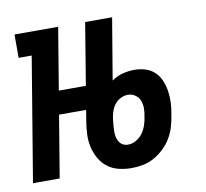

<svg xmlns="http://www.w3.org/2000/svg" viewBox="-65 -601 731 680"><g transform="rotate(-10 300.0 -261.0)"><path d="M2 0 76 -446H29V-530H186L149 -307H295L281 -223H135L98 0ZM355 8Q332 8 309.5 2.5Q287 -3 269.5 -16.5Q252 -30 241 -49.5Q230 -69 225 -91Q220 -113 221 -136.5Q222 -160 226 -184L283 -530H380L343 -309Q361 -322 382.5 -327.5Q404 -333 425 -333Q446 -333 465 -327Q484 -321 498 -307.5Q512 -294 519.5 -275.5Q527 -257 530 -237Q533 -217 532 -196Q531 -175 527 -155Q524 -134 518 -113Q512 -92 501 -73Q490 -54 473.5 -38Q457 -22 437.5 -11Q418 0 397 4Q376 8 355 8ZM358 -76Q373 -76 387.5 -84.5Q402 -93 411 -106Q420 -119 425 -134Q430 -149 432 -165Q435 -179 435 -193.5Q435 -208 430 -221Q425 -234 413 -242Q401 -250 387 -250Q387 -250 387 -250Q387 -250 387 -250Q375 -250 363 -244.5Q351 -239 342.5 -229.5Q334 -220 329 -208Q324 -196 322 -184L320 -170Q319 -160 318 -150Q317 -140 317 -130Q317 -120 319 -110.5Q321 -101 326 -93Q331 -85 339 -80.5Q347 -76 358 -76Z"/></g></svg>

Font: Iosevka Curly Slab MdEx
Style: Italic
Weight: 500
Width: 7
Italic angle: -9°
Monospace: yes
Designer: Belleve Invis
Foundry: Belleve Invis
Version: Version 11.0.0; ttfautohint (v1.8.3)